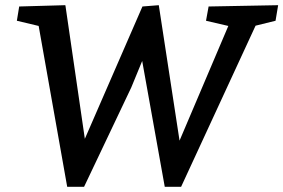

<svg xmlns="http://www.w3.org/2000/svg" viewBox="-20 -720 1092 740"><path d="M239 0 129 -620 45 -640 54 -695 231 -700V-699L232 -700L307 -185L529 -695L592 -700L672 -178L860 -620L774 -640L784 -695L1052 -700L1042 -640L965 -621L678 0H615L528 -485L486 -383L304 0Z"/></svg>

Font: Bitter
Style: Italic
Weight: 400
Italic angle: -9°
Designer: Sol Matas
Foundry: Sol Matas
Version: Version 1.001